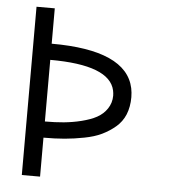

<svg xmlns="http://www.w3.org/2000/svg" viewBox="-51 -760 752 808"><g transform="rotate(5 324.5 -355.5)"><path d="M147.9 -232.9V-493.2C315.9 -493.2 407.2 -458 422.4 -387.7C423.8 -380.4 424.8 -373 424.8 -366.2C424.8 -345.2 418.9 -327.1 408.2 -311C397.5 -294.9 383.3 -282.2 365.7 -272.5C348.1 -262.7 326.7 -255.4 301.8 -249C276.9 -242.7 252.4 -238.8 227.5 -236.3C202.6 -233.9 176.3 -232.9 147.9 -232.9ZM70.8 -710.9V0H147.9V-164.6C180.2 -164.6 210 -165.5 237.3 -168C264.6 -170.4 291.5 -174.3 319.3 -179.7C347.2 -185.1 371.6 -192.4 392.6 -202.6C413.6 -212.9 432.6 -225.1 449.2 -239.3C465.8 -253.4 479.5 -271.5 488.3 -293C497.1 -314.5 501.5 -339.4 501.5 -366.2C501.5 -379.4 500 -392.1 497.6 -404.3C475.1 -509.3 358.4 -561.5 147.9 -561.5V-710.9Z"/></g></svg>

Font: Tuffy
Style: Regular
Weight: 500
Designer: Thatcher Ulrich, Karoly Barta and Michael Everson
Version: Version 001.270